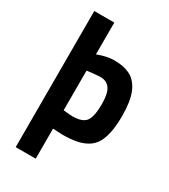

<svg xmlns="http://www.w3.org/2000/svg" viewBox="-219 -801 976 1112"><g transform="rotate(30 269.0 -245.0)"><path d="M268.1 -108.9Q335 -108.9 357.9 -140.6Q380.9 -172.4 380.9 -254.9Q380.9 -326.7 359.4 -356.9Q337.9 -387.2 296.9 -387.2Q282.2 -387.2 259.8 -385Q237.3 -382.8 222.2 -380.9L207 -378.9V-113.8Q252.9 -108.9 268.1 -108.9ZM314.9 -511.2Q384.8 -511.2 428.2 -487.1Q471.7 -462.9 494.4 -406.2Q517.1 -349.6 517.1 -254.9Q517.1 -190.4 507.8 -144.8Q498.5 -99.1 480.5 -68.6Q462.4 -38.1 431.4 -20.3Q400.4 -2.4 361.6 4.9Q322.8 12.2 268.1 12.2Q260.3 12.2 239 10.7Q217.8 9.3 207 8.8V210H73.2V-700.2H207V-487.8Q271 -511.2 314.9 -511.2Z"/></g></svg>

Font: TitilliumText25L
Style: 999 wt
Weight: 900
Designer: Accademia di Belle Arti di Urbino and others
Foundry: Accademia di Belle Arti di Urbino and others.
Version: Version 25.000